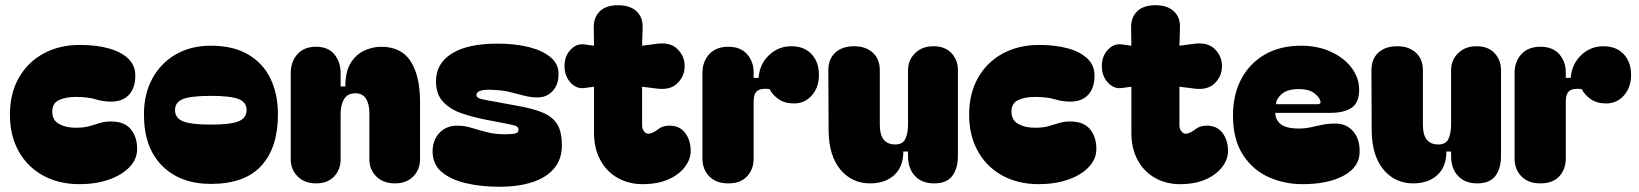

<svg xmlns="http://www.w3.org/2000/svg" viewBox="-20 -702 6273 735"><path d="M284 3Q206 3 146 -29.5Q86 -62 52 -122Q18 -182 18 -263Q18 -344 52 -404Q86 -464 146.5 -497Q207 -530 286 -530Q348 -530 395.5 -517Q443 -504 470.5 -478Q498 -452 498 -413Q498 -366 474 -339.5Q450 -313 405 -313Q375 -313 345.5 -322Q316 -331 270 -331Q232 -331 206 -319Q180 -307 180 -275Q180 -242 206 -227.5Q232 -213 270 -213Q301 -213 322 -219Q343 -225 362 -231Q381 -237 405 -237Q456 -237 480.5 -207.5Q505 -178 505 -132Q505 -93 476 -62.5Q447 -32 397 -14.5Q347 3 284 3Z M787 2Q670 2 600.5 -67.5Q531 -137 531 -264Q531 -342 563 -401Q595 -460 652.5 -493.5Q710 -527 787 -527Q873 -527 930 -493.5Q987 -460 1015.5 -401Q1044 -342 1044 -264Q1044 -137 980.5 -67.5Q917 2 787 2ZM650 -281Q650 -250 681 -237.5Q712 -225 787 -225Q862 -225 893 -237.5Q924 -250 924 -281Q924 -311 893 -323Q862 -335 787 -335Q712 -335 681 -323Q650 -311 650 -281Z M1190 0Q1146 0 1119.5 -26.5Q1093 -53 1093 -92V-423Q1093 -465 1118 -494Q1143 -523 1190 -523Q1236 -523 1260 -494Q1284 -465 1284 -421V-371H1302Q1302 -428 1322.5 -461Q1343 -494 1375 -508.5Q1407 -523 1439 -523Q1516 -523 1552 -467.5Q1588 -412 1588 -310V-92Q1588 -53 1562 -26.5Q1536 0 1492 0Q1447 0 1420.5 -26.5Q1394 -53 1394 -92V-269Q1394 -305 1380.5 -325Q1367 -345 1341 -345Q1311 -345 1297.5 -323Q1284 -301 1284 -267V-92Q1284 -53 1259 -26.5Q1234 0 1190 0Z M1892 13Q1823 13 1764.5 -0.5Q1706 -14 1671 -43.5Q1636 -73 1636 -122Q1636 -165 1662 -193Q1688 -221 1731 -221Q1758 -221 1785.5 -212.5Q1813 -204 1844 -196Q1875 -188 1911 -188Q1943 -188 1954 -191.5Q1965 -195 1965 -205Q1965 -217 1951.5 -221Q1938 -225 1906 -231L1834 -245Q1789 -254 1746.5 -268.5Q1704 -283 1676.5 -312Q1649 -341 1649 -391Q1649 -459 1709.5 -497Q1770 -535 1885 -535Q1951 -535 2003.5 -522Q2056 -509 2087 -483.5Q2118 -458 2118 -420Q2119 -379 2096 -354Q2073 -329 2038 -329Q2013 -329 1987.5 -335.5Q1962 -342 1932.5 -349.5Q1903 -357 1865 -358Q1838 -360 1821 -355Q1804 -350 1804 -339Q1804 -327 1824 -322.5Q1844 -318 1884 -311L1955 -298Q2020 -287 2058.5 -270.5Q2097 -254 2114 -225Q2131 -196 2131 -145Q2131 -92 2100.5 -56.5Q2070 -21 2016 -4Q1962 13 1892 13Z M2440 3Q2387 3 2344.5 -21Q2302 -45 2278 -89.5Q2254 -134 2254 -194V-370L2217 -365Q2187 -361 2164 -386Q2141 -411 2141 -449Q2141 -487 2164 -511.5Q2187 -536 2217 -532L2254 -527L2253 -595Q2252 -635 2276 -658.5Q2300 -682 2346 -682Q2392 -682 2417 -658.5Q2442 -635 2440 -595L2438 -527L2491 -534Q2545 -542 2573 -514.5Q2601 -487 2601 -449Q2601 -411 2573.5 -383.5Q2546 -356 2494 -363L2438 -370V-221Q2438 -208 2447 -197.5Q2456 -187 2469 -191Q2484 -195 2500.5 -208Q2517 -221 2543 -221Q2582 -221 2603 -193Q2624 -165 2624 -124Q2624 -92 2601.5 -62.5Q2579 -33 2538 -15Q2497 3 2440 3Z M2768 0Q2721 0 2695 -27Q2669 -54 2669 -95V-423Q2669 -466 2695 -494.5Q2721 -523 2768 -523Q2815 -523 2840 -494.5Q2865 -466 2865 -425V-404H2884Q2888 -457 2924 -491Q2960 -525 3009 -525Q3058 -525 3086.5 -495Q3115 -465 3115 -415Q3115 -368 3088 -337Q3061 -306 3019 -306Q2984 -306 2960.5 -322.5Q2937 -339 2926 -361Q2894 -365 2879.5 -354.5Q2865 -344 2865 -313V-95Q2865 -54 2840 -27Q2815 0 2768 0Z M3311 0Q3241 0 3197 -53Q3153 -106 3152 -202L3151 -433Q3151 -476 3177.5 -500.5Q3204 -525 3250 -525Q3294 -525 3321 -500.5Q3348 -476 3348 -433V-224Q3348 -149 3407 -149Q3436 -149 3446 -170.5Q3456 -192 3456 -226V-433Q3456 -472 3483 -498.5Q3510 -525 3553 -525Q3598 -525 3622.5 -498.5Q3647 -472 3647 -433V-105Q3647 -57 3625.5 -28.5Q3604 0 3556 0Q3509 0 3482.5 -28.5Q3456 -57 3456 -105V-122H3438Q3438 -64 3403.5 -32Q3369 0 3311 0Z M3956 3Q3878 3 3818 -29.5Q3758 -62 3724 -122Q3690 -182 3690 -263Q3690 -344 3724 -404Q3758 -464 3818.5 -497Q3879 -530 3958 -530Q4020 -530 4067.5 -517Q4115 -504 4142.5 -478Q4170 -452 4170 -413Q4170 -366 4146 -339.5Q4122 -313 4077 -313Q4047 -313 4017.5 -322Q3988 -331 3942 -331Q3904 -331 3878 -319Q3852 -307 3852 -275Q3852 -242 3878 -227.5Q3904 -213 3942 -213Q3973 -213 3994 -219Q4015 -225 4034 -231Q4053 -237 4077 -237Q4128 -237 4152.5 -207.5Q4177 -178 4177 -132Q4177 -93 4148 -62.5Q4119 -32 4069 -14.5Q4019 3 3956 3Z M4497 3Q4444 3 4401.5 -21Q4359 -45 4335 -89.5Q4311 -134 4311 -194V-370L4274 -365Q4244 -361 4221 -386Q4198 -411 4198 -449Q4198 -487 4221 -511.5Q4244 -536 4274 -532L4311 -527L4310 -595Q4309 -635 4333 -658.5Q4357 -682 4403 -682Q4449 -682 4474 -658.5Q4499 -635 4497 -595L4495 -527L4548 -534Q4602 -542 4630 -514.5Q4658 -487 4658 -449Q4658 -411 4630.5 -383.5Q4603 -356 4551 -363L4495 -370V-221Q4495 -208 4504 -197.5Q4513 -187 4526 -191Q4541 -195 4557.5 -208Q4574 -221 4600 -221Q4639 -221 4660 -193Q4681 -165 4681 -124Q4681 -92 4658.5 -62.5Q4636 -33 4595 -15Q4554 3 4497 3Z M4700 -260Q4700 -339 4731.5 -399Q4763 -459 4821.5 -493Q4880 -527 4961 -527Q5024 -527 5074.5 -504Q5125 -481 5154 -442.5Q5183 -404 5183 -358Q5183 -310 5155 -290Q5127 -270 5072 -270H4862Q4862 -244 4882.5 -227Q4903 -210 4952 -210Q4977 -210 4998.5 -215Q5020 -220 5042.5 -224.5Q5065 -229 5093 -229Q5133 -229 5159 -200.5Q5185 -172 5185 -122Q5185 -63 5124.5 -30Q5064 3 4966 3Q4897 3 4836.5 -24Q4776 -51 4738 -109.5Q4700 -168 4700 -260ZM5024 -303Q5039 -303 5034 -317Q5030 -331 5010 -346Q4990 -361 4952 -361Q4908 -361 4886.5 -342Q4865 -323 4865 -303Z M5390 0Q5320 0 5276 -53Q5232 -106 5231 -202L5230 -433Q5230 -476 5256.5 -500.5Q5283 -525 5329 -525Q5373 -525 5400 -500.5Q5427 -476 5427 -433V-224Q5427 -149 5486 -149Q5515 -149 5525 -170.5Q5535 -192 5535 -226V-433Q5535 -472 5562 -498.5Q5589 -525 5632 -525Q5677 -525 5701.5 -498.5Q5726 -472 5726 -433V-105Q5726 -57 5704.5 -28.5Q5683 0 5635 0Q5588 0 5561.5 -28.5Q5535 -57 5535 -105V-122H5517Q5517 -64 5482.5 -32Q5448 0 5390 0Z M5877 0Q5830 0 5804 -27Q5778 -54 5778 -95V-423Q5778 -466 5804 -494.5Q5830 -523 5877 -523Q5924 -523 5949 -494.5Q5974 -466 5974 -425V-404H5993Q5997 -457 6033 -491Q6069 -525 6118 -525Q6167 -525 6195.5 -495Q6224 -465 6224 -415Q6224 -368 6197 -337Q6170 -306 6128 -306Q6093 -306 6069.5 -322.5Q6046 -339 6035 -361Q6003 -365 5988.5 -354.5Q5974 -344 5974 -313V-95Q5974 -54 5949 -27Q5924 0 5877 0Z"/></svg>

Font: Bagel Fat One
Style: Regular
Weight: 400
Designer: Kyung-won Kim
Foundry: JAMO
Version: Version 1.000; ttfautohint (v1.8.4.7-5d5b);gftools[0.9.28]